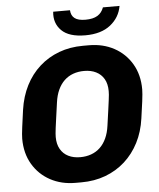

<svg xmlns="http://www.w3.org/2000/svg" viewBox="-59 -935 827 996"><g transform="rotate(-5 354.0 -437.0)"><path d="M293.5 10Q220.5 10 162.8 -21.2Q105 -52.5 71.5 -109.2Q38 -166 38 -242Q38 -261.5 43.5 -303.5Q49 -345.5 55.5 -391.5Q65.5 -460.5 94 -516.5Q122.5 -572.5 166.8 -612.2Q211 -652 268.5 -673.5Q326 -695 394 -695H425Q498 -695 555.8 -663.8Q613.5 -632.5 647 -575.8Q680.5 -519 680.5 -443Q680.5 -423 675.2 -381.5Q670 -340 663 -293.5Q653.5 -224.5 624.8 -168.5Q596 -112.5 551.8 -72.8Q507.5 -33 450 -11.5Q392.5 10 324.5 10ZM330 -120.5Q361 -120.5 387.2 -130Q413.5 -139.5 433.5 -158.5Q453.5 -177.5 466.5 -205.8Q479.5 -234 484.5 -271.5Q491.5 -320.5 495.8 -351.8Q500 -383 502.5 -401.5Q505 -420 505.8 -430.8Q506.5 -441.5 506.5 -449.5Q506.5 -487 491.8 -512.5Q477 -538 450.5 -551.2Q424 -564.5 388.5 -564.5Q357.5 -564.5 331.2 -555Q305 -545.5 285 -526.5Q265 -507.5 252 -479.2Q239 -451 234 -413.5Q227 -364.5 222.8 -333.2Q218.5 -302 216 -283.5Q213.5 -265 212.8 -254.2Q212 -243.5 212 -235.5Q212 -198.5 226.8 -172.8Q241.5 -147 268 -133.8Q294.5 -120.5 330 -120.5ZM411.5 -748Q326.5 -748 287.8 -786.5Q249 -825 255.5 -884.5H343Q344.5 -856.5 362.8 -842.5Q381 -828.5 419 -828.5Q458.5 -828.5 481.5 -842.5Q504.5 -856.5 514.5 -884.5H601Q591 -825 542.5 -786.5Q494 -748 411.5 -748Z"/></g></svg>

Font: Chivo Medium
Style: Italic
Weight: 500
Italic angle: -8.05°
Designer: Hector Gatti
Foundry: Omnibus-Type
Version: Version 2.002